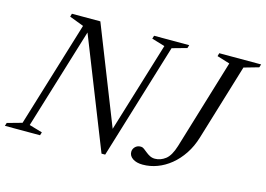

<svg xmlns="http://www.w3.org/2000/svg" viewBox="-110 -853 1435 1037"><g transform="rotate(15 607.5 -334.0)"><path d="M555.5 -116 538.5 -104 702 -639 628.5 -661 634 -678.5H830.5L825 -661L742.5 -638L545 10H524.5L271.5 -629L288.5 -623.5L110 -39L183.5 -17.5L178 0H-18.5L-13 -17.5L69.5 -40.5L249.5 -630.5L169.5 -661L174.5 -678.5H333.5ZM1015.5 -212Q999.5 -159 972 -117.8Q944.5 -76.5 909.5 -48Q874.5 -19.5 835 -4.8Q795.5 10 754 10Q719.5 10 698.2 -4.2Q677 -18.5 677 -41Q677 -57 688.8 -69.2Q700.5 -81.5 721 -81.5Q729.5 -81.5 738.5 -75Q747.5 -68.5 758 -59.8Q768.5 -51 781.2 -44.5Q794 -38 809.5 -38Q840.5 -38 868 -58.8Q895.5 -79.5 913 -136.5L1065 -639L993.5 -661L998.5 -678.5H1232.5L1227 -661L1144.5 -637.5Z"/></g></svg>

Font: Newsreader 28pt
Style: Italic
Weight: 400
Italic angle: -17°
Version: Version 1.003